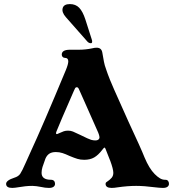

<svg xmlns="http://www.w3.org/2000/svg" viewBox="-20 -912 859 942"><path d="M10 -10Q10 -27 50 -40Q70 -46 79 -59Q88 -72 106 -113L128 -162Q190 -296 303 -568Q315 -597 315 -611Q315 -628 299 -628Q292 -628 287.5 -632.5Q283 -637 283 -644Q283 -668 323 -668H366Q400 -668 433 -675Q444 -678 454 -678Q478 -678 482 -654L490 -609Q492 -595 503 -565L509 -548Q521 -512 610 -316Q673 -181 689 -140Q712 -85 739 -58Q753 -44 765 -37Q777 -30 789 -30H791Q800 -30 804.5 -24.5Q809 -19 809 -10Q809 -1 801.5 4.5Q794 10 779 10Q770 10 760.5 9Q751 8 741 7Q687 0 648 0Q607 0 558 7Q540 10 528 10Q498 10 498 -10Q498 -15 501.5 -18Q505 -21 510 -24Q514 -27 519 -31Q524 -35 528 -40Q536 -50 536 -64Q536 -82 521 -123Q520 -127 518 -130L498 -181Q495 -188 493 -188Q490 -188 481 -176Q462 -151 442 -139.5Q422 -128 393 -128Q375 -128 360 -132.5Q345 -137 321 -147Q302 -156 286.5 -161Q271 -166 254 -166Q234 -166 222 -158Q210 -150 203 -134Q193 -107 188.5 -92.5Q184 -78 184 -64Q184 -30 230 -30Q240 -30 245 -24.5Q250 -19 250 -10Q250 -1 242.5 4.5Q235 10 220 10Q202 10 180 5Q170 3 159 1.5Q148 0 139 0Q119 0 103 2Q87 4 75 6Q51 10 40 10Q10 10 10 -10ZM461 -226Q469 -231 468 -240Q467 -249 462 -261L392 -419L367 -475Q363 -484 357 -484Q350 -484 347 -476L341 -463Q271 -303 257 -267Q252 -254 259 -254Q261 -254 269 -258Q284 -265 293 -268Q302 -271 314 -271Q327 -271 338 -266.5Q349 -262 376 -249L378 -248Q414 -230 427 -226Q438 -223 447.5 -223Q457 -223 461 -226ZM407 -710 303 -828Q282 -852 287.5 -872Q293 -892 323 -892Q351 -892 368.5 -874Q386 -856 399 -816L430 -719Q433 -711 432 -705.5Q431 -700 426 -700Q415 -700 407 -710Z"/></svg>

Font: Raigarh
Style: Regular
Weight: 400
Designer: jaikishan Patel
Foundry: MagicType
Version: Version 1.000;FEAKit 1.0